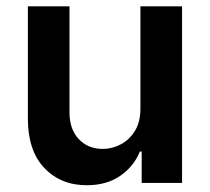

<svg xmlns="http://www.w3.org/2000/svg" viewBox="-20 -565 648 593"><path d="M413.7 -229.4V-545.5H542.3V0H417.6V-96.9H411.9Q393.5 -51.1 351.4 -22Q309.3 7.1 247.9 7.1Q167.6 7.1 116.8 -46.3Q66.1 -99.8 66.1 -198.2V-545.5H194.6V-218Q194.6 -166.2 223 -135.7Q251.4 -105.1 297.6 -105.1Q326 -105.1 352.6 -119Q379.3 -132.8 396.5 -160.3Q413.7 -187.9 413.7 -229.4Z"/></svg>

Font: Inter UI Semi Bold
Style: Regular
Weight: 600
Designer: Rasmus Andersson
Foundry: rsms
Version: 3.2;8d6f07862